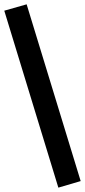

<svg xmlns="http://www.w3.org/2000/svg" viewBox="-38 -797 395 893"><path d="M-18.1 -747.3 85.9 -776.9 337.2 45.2 233.4 75.7Z"/></svg>

Font: Min Sans VF VF
Style: Regular
Weight: 400
Designer: Jinseong-Kim, NotoSansCJK, Nunito
Foundry: Jinseong-Kim
Version: Version 1.420;Glyphs 3.1.2 (3151)